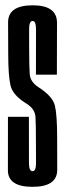

<svg xmlns="http://www.w3.org/2000/svg" viewBox="-20 -700 248 724"><path d="M102.5 4.5Q196 4.5 195.8 -59.8Q195.5 -124 195.5 -180Q195.5 -266.5 187 -301.8Q178.5 -337 124.5 -371.5Q94.5 -391.5 92.2 -419.5Q90 -447.5 90 -513.5Q90 -555.5 89.8 -588.2Q89.5 -621 103 -621Q116 -621 115.8 -588.2Q115.5 -555.5 115.5 -418.5H194.5Q194.5 -546 195 -613Q195.5 -680 103.5 -680Q10 -680 10.5 -615.2Q11 -550.5 11 -496.5Q11 -416 19.5 -378Q28 -340 83.5 -307Q112 -287.5 113.8 -259Q115.5 -230.5 115.5 -161.5Q115.5 -115 115.8 -84.8Q116 -54.5 102.5 -54.5Q89.5 -54.5 89.2 -85Q89 -115.5 89 -259.5H10Q10 -121.5 9.8 -58.5Q9.5 4.5 102.5 4.5Z"/></svg>

Font: Anybody UltraCondensed
Style: Regular
Weight: 400
Width: 1
Version: Version 1.113;gftools[0.9.25]